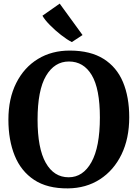

<svg xmlns="http://www.w3.org/2000/svg" viewBox="-20 -1032 762 1063"><path d="M356 11Q242 12 169.2 -36Q96.5 -84 61.5 -170Q26.5 -256 26.5 -369.5Q26.5 -486 69.8 -572.2Q113 -658.5 190 -705.5Q267 -752.5 368 -752Q481 -751.5 553.5 -706Q626 -660.5 660.8 -577.8Q695.5 -495 695.5 -382.5Q695.5 -265.5 652.8 -177.2Q610 -89 533.5 -39.5Q457 10 356 11ZM361.5 -691.5Q282 -691.5 235 -612.2Q188 -533 188 -369.5Q188 -211 233.2 -130.8Q278.5 -50.5 360 -50.5Q439.5 -50.5 486.2 -134.2Q533 -218 533 -381.5Q533 -540.5 488 -616Q443 -691.5 361.5 -691.5ZM377 -799.5Q351 -812.5 317.8 -838.5Q284.5 -864.5 256 -893.5Q227.5 -922.5 215 -945L310.5 -1012L437 -838L378.5 -799.5Z"/></svg>

Font: Merriweather
Style: Bold
Weight: 700
Designer: Eben Sorkin
Foundry: Eben Sorkin
Version: Version 2.100; ttfautohint (v1.7.19-72a1) -l 8 -r 50 -G 200 